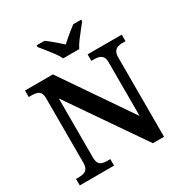

<svg xmlns="http://www.w3.org/2000/svg" viewBox="-208 -1091 1196 1251"><g transform="rotate(-30 390.0 -465.5)"><path d="M31 0V-49H52Q73 -49 89.5 -54Q106 -59 115.5 -73.5Q125 -88 125 -117V-601Q125 -629 115.5 -642.5Q106 -656 90 -660.5Q74 -665 56 -665H31V-714H241L595 -197V-601Q595 -628 585.5 -641.5Q576 -655 560.5 -660Q545 -665 526 -665H502V-714H759V-665H735Q715 -665 699.5 -659.5Q684 -654 674.5 -639.5Q665 -625 665 -597V0H581L196 -559V-117Q196 -88 204.5 -73.5Q213 -59 228.5 -54Q244 -49 264 -49H289V0ZM351 -771Q341 -794 321 -820.5Q301 -847 280.5 -873Q260 -899 244 -918V-931H303Q319 -920 338 -904Q357 -888 376.5 -871.5Q396 -855 411 -841Q426 -855 445.5 -871.5Q465 -888 484.5 -904Q504 -920 520 -931H579V-918Q564 -899 543 -873Q522 -847 502.5 -820.5Q483 -794 472 -771Z"/></g></svg>

Font: Noto Rashi Hebrew SemiBold
Style: Regular
Weight: 600
Version: Version 1.006